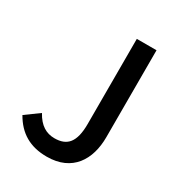

<svg xmlns="http://www.w3.org/2000/svg" viewBox="-178 -852 906 979"><g transform="rotate(30 275.0 -362.0)"><path d="M243 13C393 13 457 -93 457 -225V-737H341V-236C341 -128 304 -88 230 -88C182 -88 142 -111 111 -168L30 -109C76 -28 144 13 243 13Z"/></g></svg>

Font: Noto Sans HK Medium
Style: Regular
Weight: 500
Designer: Ryoko NISHIZUKA 西塚涼子 (kana, bopomofo & ideographs); Paul D. Hunt (Latin, Greek & Cyrillic); Sandoll Communications 산돌커뮤니
Foundry: Adobe
Version: Version 2.002;hotconv 1.0.116;makeotfexe 2.5.65601